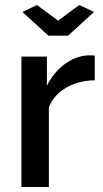

<svg xmlns="http://www.w3.org/2000/svg" viewBox="-20 -750 414 770"><path d="M360 -428Q296 -427 246.5 -399Q197 -371 176 -320V0H66V-523H168V-406Q195 -460 239 -492.5Q283 -525 332 -528Q342 -528 348.5 -528Q355 -528 360 -527ZM128 -730 213 -667 298 -730 357 -702 253 -607H174L70 -702Z"/></svg>

Font: Raleway Thin SemiBold
Style: Regular
Weight: 600
Version: Version 4.026